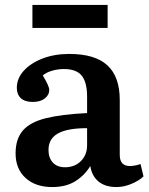

<svg xmlns="http://www.w3.org/2000/svg" viewBox="-20 -742 602 776"><path d="M191 14Q123 14 83 -23Q43 -60 43 -122Q43 -180 72 -214Q101 -248 164.5 -264Q228 -280 332 -285V-351Q332 -409 310.5 -436Q289 -463 238 -463Q214 -463 190 -456Q166 -449 153 -437Q179 -394 179 -379Q179 -358 161 -344Q143 -330 112 -330Q81 -330 64.5 -345Q48 -360 48 -387Q48 -425 76 -456Q104 -487 152 -505.5Q200 -524 260 -524Q364 -524 414 -478Q464 -432 464 -338V-116Q464 -71 505 -71Q524 -71 548 -79L560 -29Q541 -11 510.5 1.5Q480 14 451 14Q405 14 378 -8.5Q351 -31 345 -71Q321 -32 283.5 -9Q246 14 191 14ZM243 -66Q282 -66 307 -91Q332 -116 332 -155V-224Q252 -224 214 -202.5Q176 -181 176 -136Q176 -104 193.5 -85Q211 -66 243 -66ZM111 -629V-722H415V-629Z"/></svg>

Font: Literata 12pt SemiBold
Style: Regular
Weight: 600
Designer: Latin by Veronika Burian and Jose Scaglione. Greek by Irene Vlachou. Cyrillic by Vera Evstafieva.
Foundry: TypeTogether
Version: Version 3.002